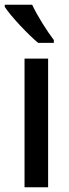

<svg xmlns="http://www.w3.org/2000/svg" viewBox="-34 -786 291 806"><path d="M101 -766H-14V-757C12 -717 85 -640 126 -606H192V-618C164 -654 122 -721 101 -766ZM168 0V-540H69V0Z"/></svg>

Font: Noto Sans Gujarati Condensed Medium
Style: Regular
Weight: 500
Width: 3
Designer: Jelle Bosma - Monotype Design Team, Universal Thirst
Foundry: Monotype Imaging Inc.
Version: Version 2.106